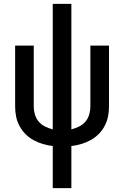

<svg xmlns="http://www.w3.org/2000/svg" viewBox="-20 -755 640 990"><path d="M252 215V-2Q226 -5 201 -12.5Q176 -20 153 -32.5Q130 -45 111.5 -63.5Q93 -82 80.5 -105.5Q68 -129 63 -154.5Q58 -180 58 -206V-520H154V-206Q154 -185 160 -164.5Q166 -144 179.5 -128Q193 -112 212.5 -102.5Q232 -93 252 -88V-735H348V-88Q368 -93 387.5 -102.5Q407 -112 420.5 -128Q434 -144 440 -164.5Q446 -185 446 -206V-520H542V-206Q542 -180 537 -154.5Q532 -129 519.5 -105.5Q507 -82 488.5 -63.5Q470 -45 447 -32.5Q424 -20 399 -12.5Q374 -5 348 -2V215Z"/></svg>

Font: Iosevka SS04 Medium Extended
Style: Regular
Weight: 500
Width: 7
Monospace: yes
Designer: Belleve Invis
Foundry: Belleve Invis
Version: Version 19.0.0; ttfautohint (v1.8.4)